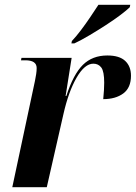

<svg xmlns="http://www.w3.org/2000/svg" viewBox="-20 -776 563 796"><path d="M125 -441Q128 -456 130 -469Q132 -482 132 -494Q132 -526 85 -526H67L69 -536H277L252 -378H255Q284 -468 323.5 -507Q363 -546 425 -546Q475 -546 499 -523.5Q523 -501 523 -462Q523 -412 491 -388.5Q459 -365 408 -365Q410 -386 411 -402.5Q412 -419 412 -433Q412 -480 400 -496Q388 -512 367 -512Q331 -512 297.5 -454Q264 -396 243 -303L174 0H31ZM278 -606Q296 -625 316 -651.5Q336 -678 354.5 -705.5Q373 -733 388 -756H520L518 -746Q506 -734 479.5 -714Q453 -694 419 -672Q385 -650 350.5 -629.5Q316 -609 288 -596H276Z"/></svg>

Font: Noto Serif Display SemiCondensed
Style: Bold Italic
Weight: 700
Width: 4
Italic angle: -12°
Designer: Monotype Design Team
Foundry: Monotype Imaging Inc.
Version: Version 2.009